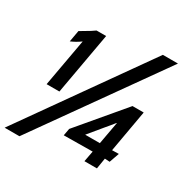

<svg xmlns="http://www.w3.org/2000/svg" viewBox="-201 -932 1094 1145"><g transform="rotate(30 346.5 -360.0)"><path d="M503 -231Q518 -249 531.5 -265Q545 -281 555 -294L557 -295L556 -289Q550 -261 538 -190L529 -140H477H429H428Q435 -149 503 -231ZM517 -75 503 -1H589L601 -75Q627 -73 635 -73L659 -141L613 -140L664 -429H587L328 -122L319 -73Q391 -73 517 -75ZM695 -784H591L-9 64H93ZM166 -286 242 -712H176Q158 -698 106 -668L84 -655L70 -576Q104 -590 137 -614L78 -286Z"/></g></svg>

Font: Geom Medium
Style: Italic
Weight: 500
Italic angle: -10°
Version: Version 1.102